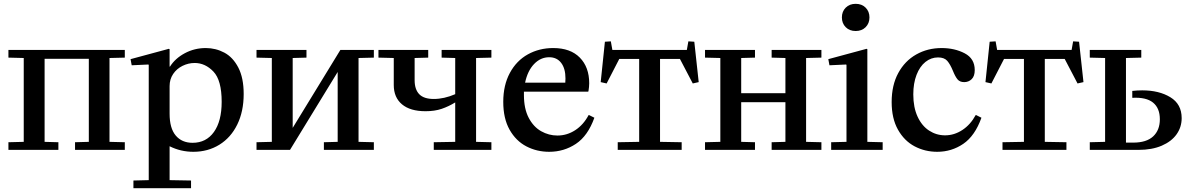

<svg xmlns="http://www.w3.org/2000/svg" viewBox="-20 -783 6217 1003"><path d="M632 -482 552 -480V-42L632 -40V0H372V-40L444 -42V-476H213V-42L285 -40V0H24V-40L104 -42V-480L24 -482V-522H632Z M862 -528 866 -526V-435H868Q895 -478 945.5 -505Q996 -532 1055 -532Q1107 -532 1152 -508Q1197 -484 1225 -430Q1253 -376 1253 -292Q1253 -201 1219.5 -132.5Q1186 -64 1126 -27Q1066 10 990 10Q924 10 866 -19V158L978 160V200H677V160L757 158V-444L755 -446L668 -442L662 -474ZM986 -37Q1057 -37 1097.5 -93.5Q1138 -150 1138 -251Q1138 -364 1095 -409Q1052 -454 997 -454Q964 -454 933.5 -439Q903 -424 884.5 -396.5Q866 -369 866 -333V-189Q866 -113 898 -75Q930 -37 986 -37Z M1400 -42V-480L1320 -482V-522H1581V-482L1509 -480V-115L1758 -522H1933V-482L1853 -480V-42L1933 -40V0H1672V-40L1744 -42V-407L1495 0H1320V-40Z M2467 -480V-42L2547 -40V0H2246V-40L2358 -42V-248Q2324 -227 2287.5 -214.5Q2251 -202 2203 -202Q2123 -202 2080 -238Q2037 -274 2037 -339V-480L1957 -482V-522H2217V-482L2146 -480V-364Q2146 -316 2170 -291Q2194 -266 2246 -266Q2300 -266 2358 -291V-480L2287 -482V-522H2547V-482Z M2892 -75Q2942 -75 2985 -103Q3028 -131 3055 -182H3057L3085 -168Q3051 -73 2988.5 -31.5Q2926 10 2849 10Q2784 10 2729.5 -18.5Q2675 -47 2642 -105.5Q2609 -164 2609 -251Q2609 -338 2643.5 -402Q2678 -466 2737.5 -499Q2797 -532 2870 -532Q2960 -532 3009 -482Q3058 -432 3058 -348Q3058 -330 3054 -306L3052 -304H2717V-286Q2717 -215 2742 -167.5Q2767 -120 2807 -97.5Q2847 -75 2892 -75ZM2933 -351Q2934 -358 2934 -373Q2934 -425 2911.5 -454.5Q2889 -484 2849 -484Q2804 -484 2770 -448.5Q2736 -413 2723 -351Z M3576 -567 3607 -565 3630 -354 3599 -347 3532 -475H3428V-42L3541 -40V0H3207V-40L3319 -42V-475H3215L3149 -347L3118 -354L3140 -565L3171 -567L3179 -522H3568Z M3743 -42V-480L3663 -482V-522H3924V-482L3852 -480V-296H4083V-480L4011 -482V-522H4271V-482L4191 -480V-42L4271 -40V0H4011V-40L4083 -42V-249H3852V-42L3924 -40V0H3663V-40Z M4507 -528 4511 -526V-42L4591 -40V0H4322V-40L4402 -42V-444L4400 -446L4313 -442L4307 -474ZM4378 -692Q4378 -723 4398 -743Q4418 -763 4450 -763Q4482 -763 4502 -743Q4522 -723 4522 -692Q4522 -661 4502 -641Q4482 -621 4450 -621Q4418 -621 4398 -641Q4378 -661 4378 -692Z M4899 -532Q4967 -532 5019.5 -504.5Q5072 -477 5072 -417Q5072 -385 5056 -369.5Q5040 -354 5017 -354Q4994 -354 4982 -368.5Q4970 -383 4958 -413Q4944 -447 4928.5 -465Q4913 -483 4880 -483Q4844 -483 4814.5 -459.5Q4785 -436 4768 -392Q4751 -348 4751 -290Q4751 -222 4773.5 -173.5Q4796 -125 4834 -100.5Q4872 -76 4917 -76Q4965 -76 5007.5 -104Q5050 -132 5077 -182H5079L5107 -168Q5073 -73 5012 -31.5Q4951 10 4876 10Q4812 10 4758 -18.5Q4704 -47 4671 -105.5Q4638 -164 4638 -250Q4638 -338 4672.5 -401.5Q4707 -465 4766.5 -498.5Q4826 -532 4899 -532Z M5586 -567 5617 -565 5640 -354 5609 -347 5542 -475H5438V-42L5551 -40V0H5217V-40L5329 -42V-475H5225L5159 -347L5128 -354L5150 -565L5181 -567L5189 -522H5578Z M5673 -40 5753 -42V-480L5673 -482V-522H5942V-482L5862 -480V-38H5900Q5969 -38 6004 -70.5Q6039 -103 6039 -160Q6039 -218 6003.5 -247Q5968 -276 5895 -272V-308Q5921 -311 5947 -311Q6035 -311 6094 -275Q6153 -239 6153 -166Q6153 -119 6126.5 -81.5Q6100 -44 6049 -22Q5998 0 5927 0H5673Z"/></svg>

Font: Minipax
Style: Bold
Weight: 500
Designer: Raphaël Ronot, Igor Stepanchenko (Cyrillic)
Foundry: steppetype
Version: Version 1.002